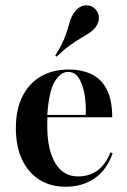

<svg xmlns="http://www.w3.org/2000/svg" viewBox="-20 -689 477 720"><path d="M225.8 11.3Q169.4 11.3 127.4 -15.3Q85.5 -41.9 62.5 -91.1Q39.5 -140.3 39.5 -208.1Q39.5 -279 64.5 -328.2Q89.5 -377.4 133.9 -402.8Q178.2 -428.2 236.3 -428.2Q287.9 -428.2 324.6 -410.1Q361.3 -391.9 381 -352.4Q400.8 -312.9 400.8 -249.2H119.4L118.5 -258.1H301.6Q303.2 -302.4 296.4 -338.7Q289.5 -375 275 -397.2Q260.5 -419.4 234.7 -419.4Q207.3 -419.4 185.1 -382.7Q162.9 -346 157.3 -256.5L158.1 -254.8Q157.3 -245.2 157.3 -234.7Q157.3 -224.2 157.3 -213.7Q157.3 -128.2 187.1 -77.8Q216.9 -27.4 272.6 -27.4Q314.5 -27.4 344.8 -49.2Q375 -71 394.4 -117.7L402.4 -114.5Q381.5 -53.2 335.9 -21Q290.3 11.3 225.8 11.3ZM191.9 -476.6 187.1 -480.6Q214.5 -524.2 225 -554.4Q235.5 -584.7 241.5 -606.5Q247.6 -628.2 260.5 -645.2Q275.8 -665.3 296.4 -668.5Q316.9 -671.8 333.1 -658.9Q349.2 -646 350.8 -625.8Q352.4 -605.6 337.9 -586.3Q327.4 -573.4 313.7 -564.5Q300 -555.6 282.7 -545.6Q265.3 -535.5 242.7 -519.4Q220.2 -503.2 191.9 -476.6Z"/></svg>

Font: Playfair 144pt SemiCondensed
Style: Bold
Weight: 700
Width: 4
Designer: Claus Eggers Sørensen
Foundry: Claus Eggers Sørensen
Version: Version 2.203